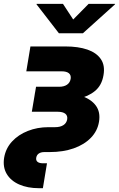

<svg xmlns="http://www.w3.org/2000/svg" viewBox="-47 -778 621 1002"><path d="M155.8 204.1Q97.2 204.1 53.2 184.8Q9.3 165.5 -12 129.6Q-33.2 93.8 -25.4 44.9Q-17.1 -3.9 15.9 -39.6Q48.8 -75.2 98.4 -94.7Q147.9 -114.3 205.6 -114.3H240.2Q267.6 -114.3 283.9 -125Q300.3 -135.7 303.7 -155.3Q306.6 -174.3 293.7 -184.6Q280.8 -194.8 253.4 -194.8H119.1L141.1 -325.2H261.2Q287.1 -325.2 302.7 -335.9Q318.4 -346.7 321.8 -366.7Q324.7 -385.7 312.5 -395.8Q300.3 -405.8 274.4 -405.8H90.3L111.8 -535.6H294.4Q361.3 -535.6 408.9 -519.3Q456.5 -502.9 479.2 -469.7Q502 -436.5 493.2 -386.2Q484.4 -332.5 448.7 -303.2Q413.1 -273.9 359.9 -262.7Q306.6 -251.5 244.1 -251.5H128.9L135.7 -294.4H259.8Q328.1 -294.4 378.4 -277.3Q428.7 -260.3 453.4 -226.6Q478 -192.9 469.7 -142.6Q461.9 -94.7 427.5 -59.1Q393.1 -23.4 337.9 -3.9Q282.7 15.6 211.9 15.6H185.1Q166.5 15.6 155.5 23.2Q144.5 30.8 142.1 44.9Q139.6 59.1 148.9 66.7Q158.2 74.2 178.2 74.2H198.2L176.8 204.1ZM281.7 -757.8 335 -676.3 415.5 -757.8H553.7L553.2 -755.4L385.7 -604.5H260.3L143.6 -755.4L144 -757.8Z"/></svg>

Font: Inter 20pt ExtraBold
Style: Italic
Weight: 800
Italic angle: -9.3988°
Version: Version 4.001;git-66647c0bb